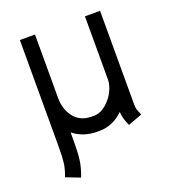

<svg xmlns="http://www.w3.org/2000/svg" viewBox="-127 -595 778 873"><g transform="rotate(-20 262.5 -158.5)"><path d="M383.3 -37.1Q331.5 12.2 267.6 12.2H257.8Q189.5 12.2 141.6 -26.4V12.2Q141.6 70.3 137.2 105Q132.8 139.6 116.2 183.1L47.9 156.7Q61.5 121.1 64.9 93.5Q68.4 65.9 68.4 12.2V-500H141.6V-193.8Q141.6 -137.7 171.6 -99.4Q201.7 -61 257.8 -61H267.6Q297.9 -61 325.7 -84.2Q353.5 -107.4 368.4 -137.9Q383.3 -168.5 383.3 -193.8V-500H456.5V-48.3Q456.5 -32.7 459.2 -23.2Q461.9 -13.7 471.2 6.8L402.8 32.2Q385.3 -2.4 383.3 -37.1Z"/></g></svg>

Font: Anka/Coder Condensed
Style: Regular
Weight: 400
Width: 4
Monospace: yes
Version: Version 1.100